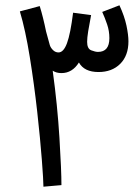

<svg xmlns="http://www.w3.org/2000/svg" viewBox="-20 -699 530 725"><path d="M212 0Q212 -55 204.5 -178Q197 -301 179 -432Q193 -423 212 -423Q253 -423 278 -463Q298 -427 352 -427Q403 -427 434 -458Q465 -489 465 -543Q465 -567 457.5 -602.5Q450 -638 431 -679L366 -654Q376 -632 384.5 -607Q393 -582 393 -555Q393 -503 350 -503Q340 -503 324.5 -509Q309 -515 309 -541Q309 -556 313 -581Q317 -606 324 -642L256 -651Q246 -571 233 -536Q220 -501 201 -501Q189 -501 180 -510Q171 -519 168 -529L154 -580Q143 -634 130 -676L55 -656Q76 -586 92.5 -483.5Q109 -381 120.5 -277.5Q132 -174 138 -95.5Q144 -17 144 6Z"/></svg>

Font: Noto Sans Arabic Condensed
Style: Regular
Weight: 400
Width: 3
Designer: Nadine Chahine
Foundry: Monotype Imaging Inc.
Version: 1.001